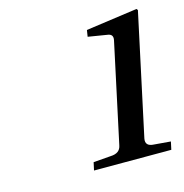

<svg xmlns="http://www.w3.org/2000/svg" viewBox="-71 -882 517 540"><g transform="rotate(-15 187.5 -612.0)"><path d="M139 -408 144 -431 195 -435Q222 -436 226 -458L288 -747Q292 -765 274 -767L219 -776L222 -795L372 -816L375 -812L299 -458Q295 -436 321 -435L369 -431L364 -408Z"/></g></svg>

Font: Lingua Franca
Style: Italic
Weight: 400
Italic angle: -13°
Version: Version 1.19